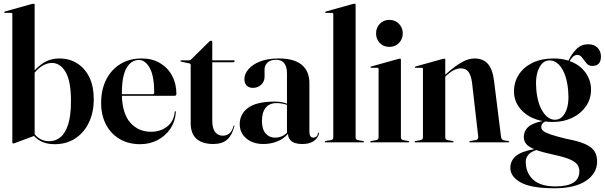

<svg xmlns="http://www.w3.org/2000/svg" viewBox="-20 -762 3238 1028"><path d="M165.5 -736.5V-385Q197.5 -419.5 228.5 -434.2Q259.5 -449 297.5 -449Q351.5 -449 393.2 -422.8Q435 -396.5 458.5 -348Q482 -299.5 482 -232Q482 -159.5 455.5 -105Q429 -50.5 382 -20.2Q335 10 274 10Q235.5 10 208.2 -1.5Q181 -13 162 -34L59.5 4Q54.5 6 51 6Q46 6 46 1.5V-686.5Q46 -693 39.5 -693H7Q2.5 -693 2.5 -696.5Q2.5 -699 6.5 -700.5L150 -740.5Q157 -742 160 -742Q165.5 -742 165.5 -736.5ZM258 -425Q235.5 -425 211.8 -412.5Q188 -400 165.5 -373V-43.5Q195 -6 244.5 -6Q277 -6 303.2 -27Q329.5 -48 344.8 -95.2Q360 -142.5 360 -221Q360 -327 331.5 -376Q303 -425 258 -425Z M924.5 -258.5Q924.5 -249 913 -249H632.5Q635.5 -152.5 678.2 -104.5Q721 -56.5 788.5 -56.5Q840 -56.5 875.8 -85.2Q911.5 -114 915.5 -163Q916 -166.5 918.5 -166.5Q922 -166.5 921.5 -162Q918.5 -112.5 892.8 -73.8Q867 -35 824.8 -12.5Q782.5 10 730 10Q668 10 621 -17.5Q574 -45 547.8 -94.8Q521.5 -144.5 521.5 -211Q521.5 -282 548.5 -335.5Q575.5 -389 624.2 -419Q673 -449 738.5 -449Q795 -449 836.8 -424.2Q878.5 -399.5 901.5 -356.5Q924.5 -313.5 924.5 -258.5ZM632.5 -262.5Q632.5 -260 632.5 -257.5H797Q805.5 -257.5 805.5 -267Q805.5 -356 781.5 -398.5Q757.5 -441 724 -441Q682 -441 657.2 -397.2Q632.5 -353.5 632.5 -262.5Z M994.5 -422.5 951 -431.5Q946 -432.5 946 -435.5Q946 -439 949.5 -439H993.5Q999.5 -439 1003 -443.5L1099.5 -538.5Q1105 -544 1110 -544Q1116.5 -544 1116.5 -536.5V-439H1231.5Q1236.5 -439 1236.5 -435Q1236.5 -428.5 1224 -428.5H1116.5V-115.5Q1116.5 -75 1131.8 -55.2Q1147 -35.5 1173.5 -35.5Q1192.5 -35.5 1207.8 -47.2Q1223 -59 1230.5 -88Q1231.5 -91 1233.5 -90.8Q1235.5 -90.5 1235 -87.5Q1223 -38.5 1196.5 -14.8Q1170 9 1122 9Q1064 9 1032.5 -18.5Q1001 -46 1001 -103V-413Q1001 -421.5 994.5 -422.5Z M1263.5 -97Q1263.5 -151.5 1308.5 -184.8Q1353.5 -218 1451.5 -218Q1472.5 -218 1488 -215Q1503.5 -212 1516.5 -207V-368Q1516.5 -442 1458.5 -442Q1427 -442 1411.8 -426.5Q1396.5 -411 1396.5 -391V-350.5Q1396.5 -326 1378.8 -308.8Q1361 -291.5 1333.5 -291.5Q1314 -291.5 1301.2 -303.5Q1288.5 -315.5 1288.5 -339Q1288.5 -365 1309.5 -390.5Q1330.5 -416 1371.5 -432.5Q1412.5 -449 1473 -449Q1555 -449 1595.8 -414.8Q1636.5 -380.5 1636.5 -317.5V-58Q1636.5 -25 1657.5 -25Q1666.5 -25 1673.5 -30.5Q1680.5 -36 1682.5 -49Q1682.5 -52 1685 -52Q1687.5 -52 1687.5 -49Q1687.5 -39.5 1678.8 -25.8Q1670 -12 1650.5 -1.5Q1631 9 1598.5 9Q1558.5 9 1540.2 -6.5Q1522 -22 1522 -45.5Q1499 -18.5 1464.2 -4.8Q1429.5 9 1390.5 9Q1334 9 1298.8 -20.8Q1263.5 -50.5 1263.5 -97ZM1382.5 -114.5Q1382.5 -70.5 1402 -47.8Q1421.5 -25 1452.5 -25Q1488.5 -25 1516.5 -50.5V-200.5Q1490 -210 1460.5 -210Q1422.5 -210 1402.5 -185Q1382.5 -160 1382.5 -114.5Z M1884 -736.5V-27.5Q1884 -14 1896 -12L1923.5 -7Q1928.5 -6.5 1928.5 -3Q1928.5 0 1924.5 0H1723Q1719 0 1719 -3Q1719 -6 1725.5 -7.5L1752.5 -12Q1764.5 -14 1764.5 -27V-686.5Q1764.5 -693 1758 -693H1725.5Q1721 -693 1721 -696.5Q1721 -699 1725 -700.5L1868.5 -740.5Q1875.5 -742 1878.5 -742Q1884 -742 1884 -736.5Z M2064.5 -511Q2033 -511 2013.2 -532Q1993.5 -553 1993.5 -583Q1993.5 -613.5 2013.5 -634.5Q2033.5 -655.5 2064.5 -655.5Q2096 -655.5 2116.2 -634.5Q2136.5 -613.5 2136.5 -583Q2136.5 -553 2116.2 -532Q2096 -511 2064.5 -511ZM2126.5 -442V-27.5Q2126.5 -14 2138.5 -12L2166 -7Q2171 -6.5 2171 -3Q2171 0 2167 0H1965.5Q1961.5 0 1961.5 -3Q1961.5 -5.5 1966.5 -6.5L1995 -12Q2007 -14 2007 -27V-392.5Q2007 -399 2000.5 -399H1968Q1963.5 -399 1963.5 -402.5Q1963.5 -404.5 1967.5 -406L2111 -446Q2118 -448 2121 -448Q2126.5 -448 2126.5 -442Z M2364 -442V-362L2367 -364.5Q2416.5 -409 2452.8 -429Q2489 -449 2520.5 -449Q2566.5 -449 2592 -420.2Q2617.5 -391.5 2625 -330.5L2662.5 -30.5Q2664.5 -13.5 2677.5 -11L2702 -6.5Q2706.5 -6 2706.5 -3Q2706.5 0 2702.5 0H2497.5Q2493 0 2493 -3Q2493 -6 2498.5 -7L2527 -12Q2542.5 -14.5 2540.5 -30.5L2507.5 -318.5Q2502 -359 2488.2 -377.5Q2474.5 -396 2446.5 -396Q2412.5 -396 2371.5 -359L2364 -352V-27.5Q2364 -14 2376 -12L2403.5 -7Q2408.5 -6.5 2408.5 -3Q2408.5 0 2404.5 0H2203Q2199 0 2199 -3Q2199 -5.5 2204 -6.5L2232.5 -12Q2244.5 -14 2244.5 -27V-392.5Q2244.5 -399 2238 -399H2205.5Q2201 -399 2201 -402.5Q2201 -404.5 2205 -406L2348.5 -446Q2355.5 -448 2358.5 -448Q2364 -448 2364 -442Z M3011 -19Q3076 -7 3112.2 9Q3148.5 25 3162.8 47.8Q3177 70.5 3177 103Q3177 166 3117.5 206Q3058 246 2949 246Q2824 246 2768.2 215Q2712.5 184 2712.5 136.5Q2712.5 98.5 2742 73.5Q2771.5 48.5 2840.5 36.5Q2810 24 2797.2 8.5Q2784.5 -7 2784.5 -29.5Q2784.5 -59.5 2806.8 -81Q2829 -102.5 2885 -114Q2814.5 -127.5 2773.2 -171.2Q2732 -215 2732 -272Q2732 -322.5 2757.8 -362.5Q2783.5 -402.5 2831.2 -425.8Q2879 -449 2945 -449Q2987 -449 3023.5 -437.5Q3042.5 -476 3067.5 -500.5Q3092.5 -525 3129 -525Q3161.5 -525 3179.5 -506.5Q3197.5 -488 3197.5 -459.5Q3197.5 -409 3151.5 -409Q3131.5 -409 3119.5 -423.8Q3107.5 -438.5 3097 -453.2Q3086.5 -468 3071.5 -468Q3058.5 -468 3048.8 -459.2Q3039 -450.5 3030 -435Q3084.5 -415.5 3114.5 -374Q3144.5 -332.5 3144.5 -282.5Q3144.5 -232.5 3117.5 -193.2Q3090.5 -154 3044.2 -131.5Q2998 -109 2940 -109Q2919 -109 2899 -111.5Q2890 -107.5 2884 -100Q2878 -92.5 2878 -83Q2878 -71 2887.5 -62Q2897 -53 2925.5 -43Q2954 -33 3011 -19ZM2919 -438.5Q2884.5 -437 2864.8 -394.5Q2845 -352 2851.5 -282Q2858 -207 2887 -163Q2916 -119 2954.5 -121Q2989.5 -122.5 3009 -164.5Q3028.5 -206.5 3022 -277Q3015.5 -353.5 2987.2 -397Q2959 -440.5 2919 -438.5ZM2795 104Q2795 163.5 2834.5 199.8Q2874 236 2954 236Q3082 236 3082 155Q3082 134.5 3070.8 119Q3059.5 103.5 3030.2 91Q3001 78.5 2947 67Q2917.5 60.5 2893.8 54.2Q2870 48 2852.5 41.5Q2824 49.5 2809.5 66Q2795 82.5 2795 104Z"/></svg>

Font: Fraunces 144pt S000 SemiBold
Style: Regular
Weight: 600
Version: Version 1.000; ttfautohint (v1.8.3)